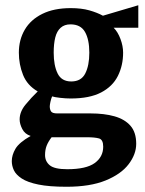

<svg xmlns="http://www.w3.org/2000/svg" viewBox="-20 -536 555 733"><path d="M234 177Q168 177 126.5 168.5Q85 160 63 145.5Q41 131 33 114Q25 97 25 79Q25 56 39 32Q53 8 97 -17Q75 -24 65 -43.5Q55 -63 55 -80Q55 -109 77 -136Q99 -163 124 -187Q84 -210 68 -250Q52 -290 52 -335Q52 -384 74.5 -422.5Q97 -461 141.5 -483Q186 -505 250 -505Q291 -505 321 -496.5Q351 -488 373 -476L508 -516V-430H414Q430 -414 440 -387Q450 -360 450 -335Q450 -286 430 -246Q410 -206 366 -183Q322 -160 250 -160Q231 -160 209.5 -162.5Q188 -165 179 -168Q175 -159 172.5 -147Q170 -135 170 -130Q170 -118 175 -110.5Q180 -103 199 -103H326Q378 -103 417 -92Q456 -81 478 -56Q500 -31 500 13Q500 53 471 91Q442 129 383 153Q324 177 234 177ZM237 110Q309 110 341.5 86.5Q374 63 374 24Q374 -3 358 -7.5Q342 -12 313 -12H177Q164 5 158 20.5Q152 36 152 56Q152 80 170 95Q188 110 237 110ZM252 -225Q290 -225 305.5 -255.5Q321 -286 321 -335Q321 -385 304.5 -414Q288 -443 249 -443Q226 -443 211.5 -430Q197 -417 191 -393Q185 -369 185 -335Q185 -286 200 -255.5Q215 -225 252 -225Z"/></svg>

Font: Manuale
Style: Bold
Weight: 700
Version: Version 1.002